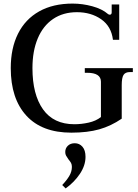

<svg xmlns="http://www.w3.org/2000/svg" viewBox="-20 -730 769 1071"><path d="M40 -350Q40 -461 80.5 -542Q121 -623 198.5 -666.5Q276 -710 385 -710Q440 -710 495 -695Q550 -680 582 -652Q587 -648 592 -648Q603 -648 603 -661V-705H645V-508H610Q601 -583 544.5 -622.5Q488 -662 409 -662Q332 -662 276 -624Q220 -586 190.5 -515.5Q161 -445 161 -350Q161 -203 220 -120Q279 -37 395 -37Q434 -37 474.5 -46Q515 -55 543 -77V-274Q543 -324 466 -324H453V-350H721V-328H705Q679 -328 669 -312Q659 -296 659 -255V-68Q599 -27 533.5 -8.5Q468 10 378 10Q214 10 127 -85Q40 -180 40 -350ZM327 302Q352 276 366.5 251.5Q381 227 381 201Q381 188 376.5 179.5Q372 171 362 159Q353 146 348.5 138Q344 130 344 118Q344 97 358.5 83Q373 69 397 69Q423 69 440 88.5Q457 108 457 145Q457 193 425.5 240Q394 287 346 321Z"/></svg>

Font: Taviraj Medium
Style: Regular
Weight: 500
Designer: Katatrad Team
Foundry: CadsonDemak
Version: Version 1.030